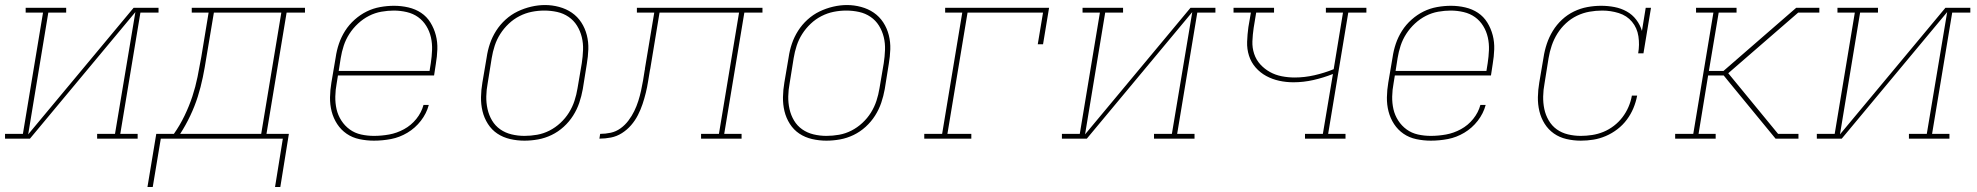

<svg xmlns="http://www.w3.org/2000/svg" viewBox="-38 -551 7858 763"><path d="M-18 0V-19H53L133 -501H64V-520H225V-501H154L74 -17L493 -520H592V-501H520L440 -19H509V0H348V-19H419L500 -503L81 0Z M1055 192 1086 0H601L569 192H548L583 -19H653Q677 -53 695.5 -91.5Q714 -130 726.5 -168Q739 -206 747 -245.5Q755 -285 762 -325L791 -501H724V-520H1174V-501H1101L1021 -19H1110L1076 192ZM1000 -19 1080 -501H812L782 -322Q776 -283 768 -244Q760 -205 748 -167Q736 -129 718 -91Q700 -53 678 -19Z M1448 8Q1419 8 1390.5 2Q1362 -4 1339.5 -19.5Q1317 -35 1302 -58Q1287 -81 1280 -108Q1273 -135 1273.5 -164.5Q1274 -194 1279 -223L1296 -323Q1300 -351 1309 -377.5Q1318 -404 1333.5 -428.5Q1349 -453 1371.5 -473Q1394 -493 1419.5 -505.5Q1445 -518 1473 -523Q1501 -528 1528 -528Q1557 -528 1585 -521.5Q1613 -515 1635.5 -500Q1658 -485 1672.5 -461.5Q1687 -438 1694 -411Q1701 -384 1700 -355Q1699 -326 1694 -297L1687 -251H1305L1300 -220Q1295 -194 1294.5 -167.5Q1294 -141 1299.5 -117Q1305 -93 1318.5 -72Q1332 -51 1352 -36.5Q1372 -22 1397 -16.5Q1422 -11 1448 -11Q1478 -11 1508.5 -16.5Q1539 -22 1567.5 -37.5Q1596 -53 1616.5 -78.5Q1637 -104 1645 -134H1666Q1657 -100 1634.5 -71Q1612 -42 1581 -23.5Q1550 -5 1516 1.5Q1482 8 1448 8ZM1308 -269H1669L1674 -300Q1678 -326 1679 -352Q1680 -378 1674.5 -402.5Q1669 -427 1656 -448Q1643 -469 1623.5 -483Q1604 -497 1578.5 -503Q1553 -509 1527 -509Q1503 -509 1477.5 -504.5Q1452 -500 1428.5 -488Q1405 -476 1385 -457.5Q1365 -439 1350.5 -416.5Q1336 -394 1328 -369.5Q1320 -345 1316 -320Z M2046 8Q2017 8 1989 1.5Q1961 -5 1938.5 -20Q1916 -35 1901 -58.5Q1886 -82 1879.5 -109Q1873 -136 1873.5 -165Q1874 -194 1879 -223L1896 -323Q1900 -351 1909 -377.5Q1918 -404 1933.5 -428.5Q1949 -453 1971 -473Q1993 -493 2019 -505.5Q2045 -518 2073 -524.5Q2101 -531 2128 -531Q2156 -531 2184 -523.5Q2212 -516 2234.5 -500.5Q2257 -485 2272 -462Q2287 -439 2294 -411.5Q2301 -384 2300 -355Q2299 -326 2294 -297L2278 -197Q2273 -169 2264 -142.5Q2255 -116 2239.5 -91.5Q2224 -67 2202 -47Q2180 -27 2154 -14.5Q2128 -2 2100.5 3Q2073 8 2046 8ZM2046 -11Q2071 -11 2096.5 -15.5Q2122 -20 2145.5 -32Q2169 -44 2189 -62.5Q2209 -81 2223 -103.5Q2237 -126 2245 -150.5Q2253 -175 2257 -200L2274 -300Q2278 -326 2279 -352.5Q2280 -379 2274 -403.5Q2268 -428 2255 -449Q2242 -470 2221.5 -484Q2201 -498 2176 -503.5Q2151 -509 2125 -509Q2100 -509 2075 -504Q2050 -499 2026.5 -487Q2003 -475 1983.5 -456.5Q1964 -438 1950 -416Q1936 -394 1928 -369.5Q1920 -345 1916 -320L1900 -220Q1895 -194 1894.5 -168Q1894 -142 1899.5 -117.5Q1905 -93 1917.5 -72Q1930 -51 1950 -37Q1970 -23 1995 -17Q2020 -11 2046 -11Z M2344 0 2347 -19Q2368 -19 2389 -23.5Q2410 -28 2428 -41Q2446 -54 2459.5 -72Q2473 -90 2482.5 -109.5Q2492 -129 2498.5 -149.5Q2505 -170 2509.5 -190.5Q2514 -211 2517.5 -231.5Q2521 -252 2524 -272Q2525 -274 2525 -275.5Q2525 -277 2525 -279L2562 -501H2493V-520H2992V-501H2920L2840 -19H2909V0H2748V-19H2819L2899 -501H2583L2546 -277Q2546 -276 2545.5 -275Q2545 -274 2545 -273Q2541 -250 2537.5 -227.5Q2534 -205 2528.5 -182.5Q2523 -160 2515.5 -137.5Q2508 -115 2497 -93.5Q2486 -72 2470 -53.5Q2454 -35 2433.5 -22Q2413 -9 2390 -4.5Q2367 0 2344 0Z M3246 8Q3217 8 3189 1.5Q3161 -5 3138.5 -20Q3116 -35 3101 -58.5Q3086 -82 3079.5 -109Q3073 -136 3073.5 -165Q3074 -194 3079 -223L3096 -323Q3100 -351 3109 -377.5Q3118 -404 3133.5 -428.5Q3149 -453 3171 -473Q3193 -493 3219 -505.5Q3245 -518 3273 -524.5Q3301 -531 3328 -531Q3356 -531 3384 -523.5Q3412 -516 3434.5 -500.5Q3457 -485 3472 -462Q3487 -439 3494 -411.5Q3501 -384 3500 -355Q3499 -326 3494 -297L3478 -197Q3473 -169 3464 -142.5Q3455 -116 3439.5 -91.5Q3424 -67 3402 -47Q3380 -27 3354 -14.5Q3328 -2 3300.5 3Q3273 8 3246 8ZM3246 -11Q3271 -11 3296.5 -15.5Q3322 -20 3345.5 -32Q3369 -44 3389 -62.5Q3409 -81 3423 -103.5Q3437 -126 3445 -150.5Q3453 -175 3457 -200L3474 -300Q3478 -326 3479 -352.5Q3480 -379 3474 -403.5Q3468 -428 3455 -449Q3442 -470 3421.5 -484Q3401 -498 3376 -503.5Q3351 -509 3325 -509Q3300 -509 3275 -504Q3250 -499 3226.5 -487Q3203 -475 3183.5 -456.5Q3164 -438 3150 -416Q3136 -394 3128 -369.5Q3120 -345 3116 -320L3100 -220Q3095 -194 3094.5 -168Q3094 -142 3099.5 -117.5Q3105 -93 3117.5 -72Q3130 -51 3150 -37Q3170 -23 3195 -17Q3220 -11 3246 -11Z M3635 0V-19H3706L3786 -501H3718V-520H4131L4107 -375H4086L4107 -501H3807L3727 -19H3822V0Z M4182 0V-19H4253L4333 -501H4264V-520H4425V-501H4354L4274 -17L4693 -520H4792V-501H4720L4640 -19H4709V0H4548V-19H4619L4700 -503L4281 0Z M5148 0V-19H5219L5259 -257Q5221 -242 5181.5 -233Q5142 -224 5102 -224Q5073 -224 5045.5 -230Q5018 -236 4994 -249Q4970 -262 4952 -282.5Q4934 -303 4925.5 -329.5Q4917 -356 4918 -385Q4919 -414 4923 -443L4933 -501H4864V-520H5025V-501H4954L4944 -440Q4940 -413 4939 -387Q4938 -361 4946 -337Q4954 -313 4970.5 -295Q4987 -277 5008.5 -265Q5030 -253 5055.5 -248Q5081 -243 5107 -243Q5146 -243 5185.5 -252Q5225 -261 5262 -276L5299 -501H5231V-520H5392V-501H5320L5240 -19H5309V0Z M5648 8Q5619 8 5590.5 2Q5562 -4 5539.5 -19.5Q5517 -35 5502 -58Q5487 -81 5480 -108Q5473 -135 5473.5 -164.5Q5474 -194 5479 -223L5496 -323Q5500 -351 5509 -377.5Q5518 -404 5533.5 -428.5Q5549 -453 5571.5 -473Q5594 -493 5619.5 -505.5Q5645 -518 5673 -523Q5701 -528 5728 -528Q5757 -528 5785 -521.5Q5813 -515 5835.5 -500Q5858 -485 5872.5 -461.5Q5887 -438 5894 -411Q5901 -384 5900 -355Q5899 -326 5894 -297L5887 -251H5505L5500 -220Q5495 -194 5494.5 -167.5Q5494 -141 5499.5 -117Q5505 -93 5518.5 -72Q5532 -51 5552 -36.5Q5572 -22 5597 -16.5Q5622 -11 5648 -11Q5678 -11 5708.5 -16.5Q5739 -22 5767.5 -37.5Q5796 -53 5816.5 -78.5Q5837 -104 5845 -134H5866Q5857 -100 5834.5 -71Q5812 -42 5781 -23.5Q5750 -5 5716 1.5Q5682 8 5648 8ZM5508 -269H5869L5874 -300Q5878 -326 5879 -352Q5880 -378 5874.5 -402.5Q5869 -427 5856 -448Q5843 -469 5823.5 -483Q5804 -497 5778.5 -503Q5753 -509 5727 -509Q5703 -509 5677.5 -504.5Q5652 -500 5628.5 -488Q5605 -476 5585 -457.5Q5565 -439 5550.5 -416.5Q5536 -394 5528 -369.5Q5520 -345 5516 -320Z M6244 8Q6215 8 6187 1.5Q6159 -5 6137 -20.5Q6115 -36 6100.5 -59Q6086 -82 6079.5 -109Q6073 -136 6073.5 -165Q6074 -194 6079 -223L6096 -323Q6100 -350 6109 -377Q6118 -404 6133 -428.5Q6148 -453 6169.5 -473Q6191 -493 6217 -505.5Q6243 -518 6270.5 -523Q6298 -528 6325 -528Q6352 -528 6378 -523Q6404 -518 6426.5 -505.5Q6449 -493 6464.5 -472.5Q6480 -452 6487 -428L6502 -520H6523L6493 -339H6472Q6478 -373 6473 -406.5Q6468 -440 6447.5 -464.5Q6427 -489 6395 -499Q6363 -509 6329 -509Q6304 -509 6278.5 -504.5Q6253 -500 6229 -488.5Q6205 -477 6185 -458.5Q6165 -440 6151 -417.5Q6137 -395 6128.5 -370Q6120 -345 6116 -320L6100 -220Q6095 -194 6094.5 -168Q6094 -142 6099 -118Q6104 -94 6116.5 -72.5Q6129 -51 6148.5 -37Q6168 -23 6193 -17Q6218 -11 6244 -11Q6266 -11 6289 -14.5Q6312 -18 6334 -27Q6356 -36 6375.5 -51Q6395 -66 6409.5 -85Q6424 -104 6433.5 -126Q6443 -148 6447 -171H6468Q6463 -145 6453 -121Q6443 -97 6427 -75.5Q6411 -54 6389.5 -37.5Q6368 -21 6343.5 -10.5Q6319 0 6294 4Q6269 8 6244 8Z M6619 0V-19H6691L6771 -501H6702V-520H6863V-501H6792L6753 -269H6811L7100 -520H7192V-501H7108L6830 -260L7028 -19H7109V0H7018L6838 -219L6812 -251H6750L6712 -19H6780V0Z M7182 0V-19H7253L7333 -501H7264V-520H7425V-501H7354L7274 -17L7693 -520H7792V-501H7720L7640 -19H7709V0H7548V-19H7619L7700 -503L7281 0Z"/></svg>

Font: Iosevka Etoile Thin Oblique
Style: Regular
Weight: 100
Italic angle: -9°
Designer: Belleve Invis
Foundry: Belleve Invis
Version: Version 15.5.2; ttfautohint (v1.8.4)